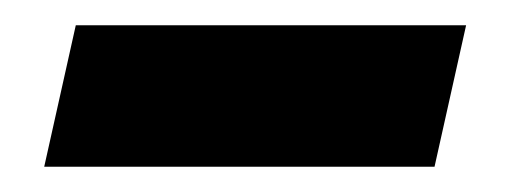

<svg xmlns="http://www.w3.org/2000/svg" viewBox="-20 -330 402 152"><path d="M15 -198 40 -310H349L324 -198Z"/></svg>

Font: Platypi
Style: Bold Italic
Weight: 700
Italic angle: -13°
Designer: David Sargent
Foundry: Bolt Cutter Type
Version: Version 1.200; ttfautohint (v1.8.4.7-5d5b)